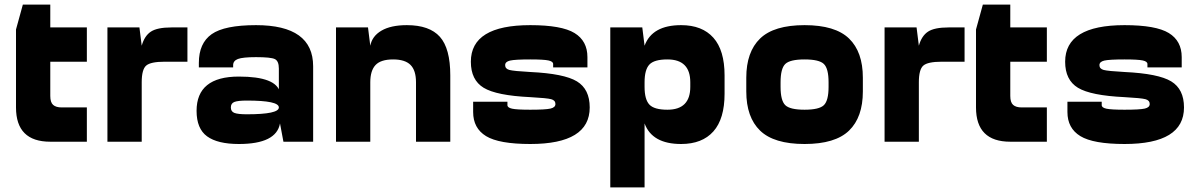

<svg xmlns="http://www.w3.org/2000/svg" viewBox="-20 -620 5240 840"><path d="M360 -150H250Q225 -150 212.5 -161Q200 -172 200 -200V-350H360V-500H200V-600H80L50 -491V-150Q50 0 200 0H360Z M450 0H600V-420L590 -500H450ZM600 -420V-260Q600 -316 619.5 -333Q639 -350 700 -350H800V-500H730Q668 -500 640 -481.5Q612 -463 600 -420Z M850 -345V-325H1000V-335Q1000 -354 1021 -362Q1042 -370 1100 -370Q1165 -370 1182.5 -361.5Q1200 -353 1200 -320V-220L1350 -250V-330Q1350 -510 1100 -510Q962 -510 906 -470.5Q850 -431 850 -345ZM1350 -250H1200V-115L1205 -80L1220 0H1350ZM840 -135Q840 -57 886 -23.5Q932 10 1025 10Q1189 10 1205 -80L1200 -150Q1200 -120 1060 -120Q1021 -120 1005.5 -126Q990 -132 990 -150Q990 -168 1005.5 -174Q1021 -180 1060 -180Q1200 -180 1200 -150L1205 -215Q1190 -285 1025 -285Q840 -285 840 -135Z M1450 0H1600V-420L1590 -500H1450ZM1600 -420V-260Q1600 -311 1623 -335.5Q1646 -360 1700 -360Q1752 -360 1776 -336Q1800 -312 1800 -260V0H1950V-290Q1950 -408 1904.5 -459Q1859 -510 1760 -510Q1690 -510 1649 -486Q1608 -462 1600 -420Z M2300 -195Q2373 -191 2391.5 -186Q2410 -181 2410 -165Q2410 -150 2388.5 -145Q2367 -140 2300 -140Q2241 -140 2220.5 -144.5Q2200 -149 2200 -160V-175H2050V-130Q2050 -59 2106.5 -24.5Q2163 10 2300 10Q2560 10 2560 -150Q2560 -230 2504 -264Q2448 -298 2300 -305Q2227 -309 2208.5 -314Q2190 -319 2190 -335Q2190 -350 2211.5 -355Q2233 -360 2300 -360Q2359 -360 2379.5 -355.5Q2400 -351 2400 -340V-325H2550V-370Q2550 -441 2493.5 -475.5Q2437 -510 2300 -510Q2040 -510 2040 -350Q2040 -270 2096 -236Q2152 -202 2300 -195Z M2650 -500V200H2800V-420L2790 -500ZM2800 -420V-260Q2800 -315 2821 -337.5Q2842 -360 2900 -360Q3000 -360 3000 -260V-250H3150V-290Q3150 -400 3101 -455Q3052 -510 2960 -510Q2833 -510 2800 -420ZM2960 10Q3052 10 3101 -45Q3150 -100 3150 -210V-250H3000V-240Q3000 -140 2900 -140Q2842 -140 2821 -162.5Q2800 -185 2800 -240V-80Q2833 10 2960 10Z M3605 -260V-250H3755V-280Q3755 -393 3694.5 -451.5Q3634 -510 3500 -510Q3366 -510 3305.5 -451.5Q3245 -393 3245 -280V-250H3395V-260Q3395 -320 3415.5 -340Q3436 -360 3500 -360Q3564 -360 3584.5 -340Q3605 -320 3605 -260ZM3395 -240V-250H3245V-220Q3245 -107 3305.5 -48.5Q3366 10 3500 10Q3634 10 3694.5 -48.5Q3755 -107 3755 -220V-250H3605V-240Q3605 -180 3584.5 -160Q3564 -140 3500 -140Q3436 -140 3415.5 -160Q3395 -180 3395 -240Z M3850 0H4000V-420L3990 -500H3850ZM4000 -420V-260Q4000 -316 4019.5 -333Q4039 -350 4100 -350H4200V-500H4130Q4068 -500 4040 -481.5Q4012 -463 4000 -420Z M4560 -150H4450Q4425 -150 4412.5 -161Q4400 -172 4400 -200V-350H4560V-500H4400V-600H4280L4250 -491V-150Q4250 0 4400 0H4560Z M4900 -195Q4973 -191 4991.5 -186Q5010 -181 5010 -165Q5010 -150 4988.5 -145Q4967 -140 4900 -140Q4841 -140 4820.5 -144.5Q4800 -149 4800 -160V-175H4650V-130Q4650 -59 4706.5 -24.5Q4763 10 4900 10Q5160 10 5160 -150Q5160 -230 5104 -264Q5048 -298 4900 -305Q4827 -309 4808.5 -314Q4790 -319 4790 -335Q4790 -350 4811.5 -355Q4833 -360 4900 -360Q4959 -360 4979.5 -355.5Q5000 -351 5000 -340V-325H5150V-370Q5150 -441 5093.5 -475.5Q5037 -510 4900 -510Q4640 -510 4640 -350Q4640 -270 4696 -236Q4752 -202 4900 -195Z"/></svg>

Font: Millimetre
Style: Bold
Weight: 800
Designer: Jérémy Landes
Version: Version 1.0